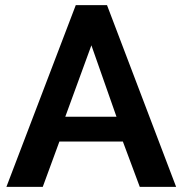

<svg xmlns="http://www.w3.org/2000/svg" viewBox="-20 -730 712 750"><path d="M147 0 212 -177H460L526 0H668L398 -710H276L5 0ZM337 -553 435 -274H235Z"/></svg>

Font: RT Raleway Bold
Style: Regular
Weight: 400
Designer: Matt McInerney, Pablo Impallari, Rodrigo Fuenzalida — Edited by Milan Moffatt in April 2016
Foundry: Matt McInerney, Pablo Impallari, Rodrigo Fuenzalida — Edited by Milan Moffatt in April 2016
Version: Version 3.001